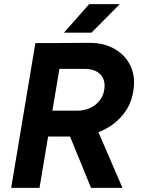

<svg xmlns="http://www.w3.org/2000/svg" viewBox="-20 -908 685 928"><path d="M196 -248 217 -373H353Q388 -373 416.5 -386.5Q445 -400 463.5 -424.5Q482 -449 485 -483Q489 -525 463.5 -550Q438 -575 389 -575H251L272 -700L407 -701Q481 -702 534 -671.5Q587 -641 611.5 -588Q636 -535 624 -466Q614 -402 573.5 -352.5Q533 -303 471 -275.5Q409 -248 335 -248ZM34 0 151 -700H288L171 0ZM420 0 305 -281 418 -356 572 0ZM289 -750 411 -888H559L422 -750Z"/></svg>

Font: Figtree Light
Style: Bold Italic
Weight: 700
Italic angle: -9.5°
Version: Version 2.000